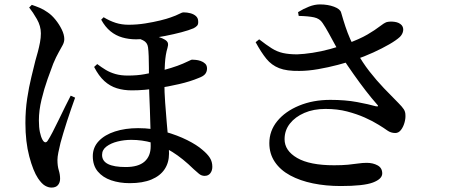

<svg xmlns="http://www.w3.org/2000/svg" viewBox="-20 -799 2040 869"><path d="M567 30Q521 30 483 17Q445 4 422.5 -23Q400 -50 400 -92Q400 -132 427 -160.5Q454 -189 500.5 -204Q547 -219 605 -219Q670 -219 726.5 -203Q783 -187 827 -165Q871 -143 896 -121Q919 -102 930 -84.5Q941 -67 941 -44Q941 -27 932 -15Q923 -3 906 -3Q892 -3 880.5 -12.5Q869 -22 857 -33Q807 -82 760.5 -111Q714 -140 668.5 -153Q623 -166 574 -166Q542 -166 512 -158.5Q482 -151 462 -136Q442 -121 442 -98Q442 -70 469 -56.5Q496 -43 549 -43Q606 -43 634 -67.5Q662 -92 662 -137Q662 -175 661 -217.5Q660 -260 658.5 -300.5Q657 -341 655.5 -377Q654 -413 654 -438Q654 -463 654 -491Q654 -519 653 -544.5Q652 -570 650 -585Q647 -607 627.5 -616.5Q608 -626 594 -630L630 -646Q647 -644 665 -640Q683 -636 699.5 -631Q716 -626 727 -619Q738 -612 740 -603.5Q742 -595 738 -582Q729 -553 726.5 -512Q724 -471 724 -428Q724 -381 727.5 -335Q731 -289 734.5 -246Q738 -203 741.5 -166.5Q745 -130 745 -104Q745 -63 725 -33Q705 -3 665.5 13.5Q626 30 567 30ZM213 50Q199 50 184 41.5Q169 33 152 8Q130 -25 112.5 -91Q95 -157 95 -242Q95 -300 103 -353Q111 -406 122 -450.5Q133 -495 140 -524Q146 -544 151.5 -565Q157 -586 161 -607Q165 -628 165 -648Q165 -681 147 -712.5Q129 -744 112 -765L124 -777Q142 -771 160 -763.5Q178 -756 196 -743Q214 -731 231 -710Q248 -689 259.5 -665.5Q271 -642 271 -622Q271 -609 264 -595.5Q257 -582 245.5 -562Q234 -542 221 -511Q211 -485 195.5 -441.5Q180 -398 168 -348.5Q156 -299 156 -254Q156 -223 160.5 -201.5Q165 -180 172 -167Q178 -156 184.5 -155Q191 -154 197 -164Q205 -176 218 -201Q231 -226 246 -257Q261 -288 275.5 -317.5Q290 -347 300 -366L320 -357Q312 -335 302.5 -307.5Q293 -280 283.5 -251Q274 -222 266.5 -196.5Q259 -171 254 -153Q248 -129 244 -108.5Q240 -88 240 -75Q240 -48 246 -28.5Q252 -9 252 10Q252 27 242.5 38.5Q233 50 213 50ZM576 -390Q540 -390 509 -399.5Q478 -409 452.5 -432Q427 -455 406 -496L420 -509Q440 -494 459 -482.5Q478 -471 502.5 -464Q527 -457 558 -457Q601 -457 633 -463Q665 -469 690 -474Q723 -482 754 -491.5Q785 -501 808 -511Q827 -519 836.5 -524Q846 -529 849 -529Q854 -529 865.5 -528Q877 -527 888.5 -523Q900 -519 908.5 -511Q917 -503 917 -489Q917 -475 909 -464.5Q901 -454 879 -446Q841 -430 791 -418.5Q741 -407 695 -400Q663 -395 634.5 -392.5Q606 -390 576 -390ZM596 -621Q563 -621 533.5 -629.5Q504 -638 480 -657.5Q456 -677 438 -710L449 -721Q477 -704 504 -695.5Q531 -687 562 -687Q600 -687 637.5 -693Q675 -699 705.5 -706.5Q736 -714 752 -720Q778 -729 791 -736Q804 -743 811 -743Q827 -743 842 -739Q857 -735 867 -726Q877 -717 877 -702Q878 -689 872 -682.5Q866 -676 856 -671Q835 -662 801 -653Q767 -644 728.5 -636.5Q690 -629 654.5 -625Q619 -621 596 -621Z M1522 43Q1455 43 1396.5 31Q1338 19 1293.5 -5Q1249 -29 1224 -66Q1199 -103 1199 -151Q1199 -207 1235 -251Q1271 -295 1334 -321Q1397 -347 1475 -347Q1543 -347 1596.5 -337Q1650 -327 1681 -318Q1698 -315 1686 -327Q1662 -354 1635 -389Q1608 -424 1580.5 -463Q1553 -502 1528 -540Q1513 -566 1497.5 -594.5Q1482 -623 1467.5 -649.5Q1453 -676 1440 -695Q1427 -715 1401.5 -720.5Q1376 -726 1332 -727L1329 -744Q1353 -759 1378.5 -769Q1404 -779 1428 -779Q1464 -779 1492 -768.5Q1520 -758 1524 -742Q1534 -707 1543.5 -678.5Q1553 -650 1565 -622.5Q1577 -595 1595 -563Q1620 -517 1652 -476Q1684 -435 1718 -399.5Q1752 -364 1783 -333Q1800 -316 1807.5 -304.5Q1815 -293 1815 -278Q1816 -262 1810.5 -243Q1805 -224 1794.5 -210.5Q1784 -197 1769 -197Q1749 -197 1733 -208.5Q1717 -220 1694 -234Q1667 -251 1631 -267Q1595 -283 1551 -294.5Q1507 -306 1453 -306Q1399 -306 1357.5 -288Q1316 -270 1292 -239.5Q1268 -209 1268 -169Q1268 -117 1325 -84Q1382 -51 1492 -51Q1529 -51 1555 -53.5Q1581 -56 1601 -59Q1621 -62 1640 -62Q1668 -62 1689 -50.5Q1710 -39 1710 -14Q1710 11 1668 27Q1626 43 1522 43ZM1335 -478Q1278 -477 1243.5 -490.5Q1209 -504 1185.5 -533Q1162 -562 1137 -608L1153 -621Q1185 -596 1209.5 -580.5Q1234 -565 1261 -559Q1288 -553 1325 -553Q1355 -554 1394.5 -560Q1434 -566 1474 -577Q1514 -588 1547 -600Q1608 -622 1643.5 -643Q1679 -664 1698 -679Q1717 -694 1730 -699Q1747 -703 1767 -700Q1787 -697 1798 -685Q1807 -674 1804.5 -659Q1802 -644 1790 -632Q1774 -617 1742 -598.5Q1710 -580 1669.5 -561.5Q1629 -543 1585 -528Q1553 -517 1509.5 -505.5Q1466 -494 1420 -486Q1374 -478 1335 -478Z"/></svg>

Font: Noto Serif HK ExtraLight SemiBold
Style: Regular
Weight: 600
Version: Version 2.002-H1;hotconv 1.1.0;makeotfexe 2.6.0